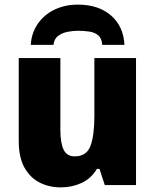

<svg xmlns="http://www.w3.org/2000/svg" viewBox="-20 -800 670 830"><path d="M568 -549V0H433L410 -70H399Q374 -28 332.5 -9Q291 10 243 10Q192 10 151 -11Q110 -32 85.5 -76Q61 -120 61 -191V-549H241V-238Q241 -182 255 -153Q269 -124 303 -124Q354 -124 371 -169Q388 -214 388 -299V-549ZM317 -780Q406 -780 460 -733Q514 -686 518 -606H422Q420 -634 405 -647Q390 -660 366 -663.5Q342 -667 317 -667Q296 -667 272.5 -662.5Q249 -658 231.5 -645Q214 -632 211 -606H113Q116 -657 143 -696.5Q170 -736 215 -758Q260 -780 317 -780Z"/></svg>

Font: Noto Sans Disp ExtBd
Style: Regular
Weight: 800
Designer: Monotype Design Team
Foundry: Monotype Imaging Inc.
Version: Version 2.000;GOOG;noto-source:20170915:90ef993387c0; ttfaut